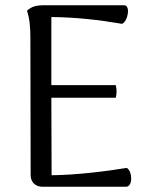

<svg xmlns="http://www.w3.org/2000/svg" viewBox="-20 -713 577 733"><path d="M464 -72C385 -59 273 -45 177 -44L176 -340H422C426 -355 426 -372 422 -388H176V-648C271 -647 359 -637 446 -622C469 -632 479 -693 454 -693H152C118 -693 102 -689 83 -672C93 -643 96 -609 96 -569L97 -45C97 -16 116 0 143 0H461C488 0 486 -59 464 -72Z"/></svg>

Font: Arima Koshi
Style: Regular
Weight: 400
Designer: Joana Correia and Natanael Gama
Foundry: NDISCOVER
Version: Version 1.019;PS 001.019;hotconv 1.0.88;makeotf.lib2.5.64775